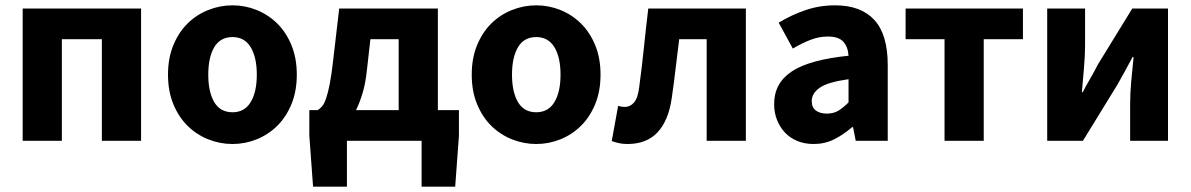

<svg xmlns="http://www.w3.org/2000/svg" viewBox="-20 -528 4465 720"><path d="M65 0V-496H509V0H362V-381H212V0Z M852 12Q805 12 761 -5.5Q717 -23 683.5 -56Q650 -89 630 -137.5Q610 -186 610 -248Q610 -310 630 -358.5Q650 -407 683.5 -440Q717 -473 761 -490.5Q805 -508 852 -508Q899 -508 942.5 -490.5Q986 -473 1019.5 -440Q1053 -407 1073 -358.5Q1093 -310 1093 -248Q1093 -186 1073 -137.5Q1053 -89 1019.5 -56Q986 -23 942.5 -5.5Q899 12 852 12ZM852 -107Q897 -107 920 -145Q943 -183 943 -248Q943 -313 920 -351Q897 -389 852 -389Q806 -389 783.5 -351Q761 -313 761 -248Q761 -183 783.5 -145Q806 -107 852 -107Z M1281 0V172H1154L1140 -19V-115H1171Q1180 -120 1188 -129.5Q1196 -139 1203 -159.5Q1210 -180 1216.5 -213Q1223 -246 1229 -299L1252 -496H1622V-115H1701V-19L1687 172H1561V0ZM1356 -266Q1351 -217 1340 -180Q1329 -143 1315 -115H1475V-381H1369Z M1991 12Q1944 12 1900 -5.5Q1856 -23 1822.5 -56Q1789 -89 1769 -137.5Q1749 -186 1749 -248Q1749 -310 1769 -358.5Q1789 -407 1822.5 -440Q1856 -473 1900 -490.5Q1944 -508 1991 -508Q2038 -508 2081.5 -490.5Q2125 -473 2158.5 -440Q2192 -407 2212 -358.5Q2232 -310 2232 -248Q2232 -186 2212 -137.5Q2192 -89 2158.5 -56Q2125 -23 2081.5 -5.5Q2038 12 1991 12ZM1991 -107Q2036 -107 2059 -145Q2082 -183 2082 -248Q2082 -313 2059 -351Q2036 -389 1991 -389Q1945 -389 1922.5 -351Q1900 -313 1900 -248Q1900 -183 1922.5 -145Q1945 -107 1991 -107Z M2333 12Q2316 12 2302 9Q2288 6 2274 1L2298 -131Q2304 -129 2310 -128Q2316 -127 2323 -127Q2343 -127 2357.5 -143.5Q2372 -160 2377 -201Q2387 -275 2394.5 -348Q2402 -421 2411 -496H2777V0H2630V-381H2527Q2520 -326 2513.5 -270.5Q2507 -215 2499 -160Q2487 -76 2446 -32Q2405 12 2333 12Z M3031 12Q2997 12 2969.5 0.5Q2942 -11 2923 -31.5Q2904 -52 2893.5 -79Q2883 -106 2883 -138Q2883 -216 2949 -260Q3015 -304 3162 -319Q3160 -352 3142.5 -371.5Q3125 -391 3084 -391Q3052 -391 3020.5 -379Q2989 -367 2953 -346L2900 -443Q2948 -472 3000.5 -490Q3053 -508 3112 -508Q3208 -508 3258.5 -453.5Q3309 -399 3309 -284V0H3189L3179 -51H3175Q3143 -23 3108 -5.5Q3073 12 3031 12ZM3081 -102Q3106 -102 3124 -113Q3142 -124 3162 -144V-231Q3084 -220 3054 -199Q3024 -178 3024 -149Q3024 -125 3039.5 -113.5Q3055 -102 3081 -102Z M3522 0V-381H3376V-496H3816V-381H3669V0Z M3907 0V-496H4049V-358Q4049 -321 4045 -274.5Q4041 -228 4037 -182H4040Q4052 -205 4069 -234.5Q4086 -264 4097 -286L4226 -496H4360V0H4218V-138Q4218 -176 4222 -222Q4226 -268 4231 -314H4227Q4215 -291 4198.5 -261Q4182 -231 4170 -210L4041 0Z"/></svg>

Font: Font
Style: ¶
Weight: 700
Designer: Paul D. Hunt
Foundry: Adobe Systems Incorporated
Version: Version 3.000